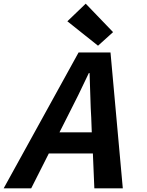

<svg xmlns="http://www.w3.org/2000/svg" viewBox="-139 -1026 800 1046"><path d="M395 -777 228 -910 328 -1006 477 -851ZM361 -305 358 -386Q355 -430 353 -506Q350 -603 349 -628H345Q289 -508 226 -386L185 -305ZM367 -190H127L31 0H-119L289 -740H463L530 0H375Z"/></svg>

Font: KaiGen Gothic CN Bold
Style: Bold
Weight: 700
Designer: Ryoko NISHIZUKA  (kana & ideographs); Paul D. Hunt (Latin, Greek & Cyrillic); Wenlong ZHANG  (bopomofo); Sandoll Communi
Foundry: Adobe Systems Incorporated
Version: Version 1.002.20150501